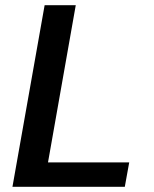

<svg xmlns="http://www.w3.org/2000/svg" viewBox="-20 -720 595 740"><path d="M28 0 152 -700H272L165 -94H478L461 0Z"/></svg>

Font: DM Sans 11pt SemiBold
Style: Italic
Weight: 600
Italic angle: -10°
Version: Version 4.004;gftools[0.9.30]